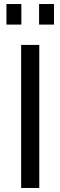

<svg xmlns="http://www.w3.org/2000/svg" viewBox="-20 -933 300 953"><path d="M85 0V-710H175V0ZM12 -811V-913H86V-811ZM174 -811V-913H248V-811Z"/></svg>

Font: Raleway Medium
Style: Regular
Weight: 500
Designer: Matt McInerney, Pablo Impallari, Rodrigo Fuenzalida
Foundry: Matt McInerney, Pablo Impallari, Rodrigo Fuenzalida
Version: Version 4.026